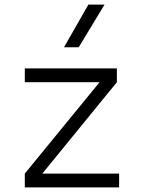

<svg xmlns="http://www.w3.org/2000/svg" viewBox="-20 -815 626 835"><path d="M87.9 0V-60.1L413.1 -457.5H87.9V-517.6H488.3V-457.5L164.1 -60.1H498V0ZM258.3 -609.4 364.3 -794.9H434.6L322.3 -609.4Z"/></svg>

Font: Cascadia Mono PL Light
Style: Regular
Weight: 300
Monospace: yes
Designer: Aaron Bell
Foundry: Saja Typeworks
Version: Version 2404.023; ttfautohint (v1.8.4)